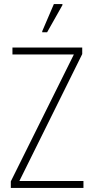

<svg xmlns="http://www.w3.org/2000/svg" viewBox="-20 -921 460 941"><path d="M33 0V-32L342 -654H41V-688H383V-656L75 -34H389V0ZM187 -763V-768L244 -901H286V-896L211 -763Z"/></svg>

Font: Saira Condensed Thin
Style: Regular
Weight: 250
Width: 3
Designer: Hector Gatti with collaboration of the Omnibus-Type team
Foundry: Omnibus-Type
Version: Version 1.101